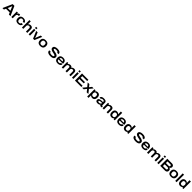

<svg xmlns="http://www.w3.org/2000/svg" viewBox="2228 -6840 13135 13135"><g transform="rotate(45 8796.0 -272.0)"><path d="M15 0 320 -687H488L794 0H640L580 -140H220L160 0ZM270 -256H529L455 -433Q450 -444 442.5 -462.5Q435 -481 427.5 -501.5Q420 -522 413 -539.5Q406 -557 403 -565H397Q389 -545 379 -519Q369 -493 360 -469.5Q351 -446 345 -433Z M877 0V-527H984L994 -439H1001Q1012 -465 1029.5 -488Q1047 -511 1074.5 -525Q1102 -539 1138 -539Q1155 -539 1170.5 -536Q1186 -533 1197 -529V-411H1144Q1108 -411 1082.5 -400Q1057 -389 1040 -368.5Q1023 -348 1015 -321Q1007 -294 1007 -261V0Z M1526 12Q1434 12 1370.5 -18Q1307 -48 1274.5 -109.5Q1242 -171 1242 -264Q1242 -357 1274.5 -418Q1307 -479 1370.5 -509Q1434 -539 1526 -539Q1584 -539 1632 -525.5Q1680 -512 1715.5 -485Q1751 -458 1770 -418.5Q1789 -379 1789 -326H1657Q1657 -362 1640.5 -386.5Q1624 -411 1594 -423.5Q1564 -436 1525 -436Q1476 -436 1443 -417.5Q1410 -399 1393 -362.5Q1376 -326 1376 -272V-255Q1376 -202 1393 -165Q1410 -128 1444.5 -109.5Q1479 -91 1530 -91Q1568 -91 1598 -104Q1628 -117 1645.5 -142Q1663 -167 1663 -202H1789Q1789 -150 1769.5 -110Q1750 -70 1715 -43Q1680 -16 1632 -2Q1584 12 1526 12Z M1901 0V-724H2031V-460H2038Q2061 -487 2090 -504.5Q2119 -522 2152.5 -530.5Q2186 -539 2222 -539Q2284 -539 2328 -518.5Q2372 -498 2395.5 -454.5Q2419 -411 2419 -341V0H2289V-318Q2289 -349 2281 -370Q2273 -391 2258 -403.5Q2243 -416 2221.5 -421.5Q2200 -427 2174 -427Q2136 -427 2103.5 -410Q2071 -393 2051 -363Q2031 -333 2031 -293V0Z M2551 -610V-724H2681V-610ZM2551 0V-527H2681V0Z M2977 0 2754 -527H2893L2993 -280Q3000 -264 3009 -238Q3018 -212 3028 -184Q3038 -156 3045 -134H3051Q3058 -155 3067 -182.5Q3076 -210 3085 -236.5Q3094 -263 3101 -280L3201 -527H3335L3112 0Z M3676 12Q3583 12 3517.5 -18.5Q3452 -49 3418.5 -110Q3385 -171 3385 -264Q3385 -357 3418.5 -418Q3452 -479 3517.5 -509Q3583 -539 3676 -539Q3770 -539 3835 -509Q3900 -479 3934 -418Q3968 -357 3968 -264Q3968 -171 3934 -110Q3900 -49 3835 -18.5Q3770 12 3676 12ZM3676 -92Q3728 -92 3763 -110.5Q3798 -129 3815.5 -165.5Q3833 -202 3833 -255V-272Q3833 -326 3815.5 -362.5Q3798 -399 3763 -417Q3728 -435 3676 -435Q3624 -435 3589 -417Q3554 -399 3536.5 -362.5Q3519 -326 3519 -272V-255Q3519 -202 3536.5 -165.5Q3554 -129 3589 -110.5Q3624 -92 3676 -92Z M4654 12Q4587 12 4527 1Q4467 -10 4421.5 -35.5Q4376 -61 4350 -103Q4324 -145 4324 -206Q4324 -210 4324.5 -214.5Q4325 -219 4325 -222H4466Q4465 -219 4464.5 -213.5Q4464 -208 4464 -202Q4464 -170 4487 -148.5Q4510 -127 4553 -116.5Q4596 -106 4654 -106Q4685 -106 4712.5 -109Q4740 -112 4763 -118.5Q4786 -125 4802.5 -134.5Q4819 -144 4828 -157.5Q4837 -171 4837 -187Q4837 -215 4816.5 -232Q4796 -249 4760.5 -260.5Q4725 -272 4681 -281Q4637 -290 4590 -299.5Q4543 -309 4498.5 -324Q4454 -339 4419 -361.5Q4384 -384 4363 -419Q4342 -454 4342 -504Q4342 -552 4364 -588.5Q4386 -625 4427 -649.5Q4468 -674 4526 -686.5Q4584 -699 4656 -699Q4726 -699 4782.5 -686Q4839 -673 4878.5 -648Q4918 -623 4938.5 -586Q4959 -549 4959 -500V-486H4821V-498Q4821 -523 4800 -541.5Q4779 -560 4743 -570.5Q4707 -581 4660 -581Q4601 -581 4562.5 -572.5Q4524 -564 4505 -548Q4486 -532 4486 -510Q4486 -486 4507 -470.5Q4528 -455 4563 -445Q4598 -435 4642.5 -426.5Q4687 -418 4734 -407.5Q4781 -397 4825 -382.5Q4869 -368 4904.5 -345Q4940 -322 4960.5 -288Q4981 -254 4981 -205Q4981 -126 4939.5 -78.5Q4898 -31 4824 -9.5Q4750 12 4654 12Z M5366 12Q5273 12 5208.5 -17.5Q5144 -47 5110 -108Q5076 -169 5076 -263Q5076 -357 5109.5 -418Q5143 -479 5207.5 -509Q5272 -539 5364 -539Q5454 -539 5515.5 -509.5Q5577 -480 5608 -421Q5639 -362 5639 -273V-231H5211Q5213 -182 5231.5 -150.5Q5250 -119 5284.5 -104.5Q5319 -90 5369 -90Q5391 -90 5415 -95.5Q5439 -101 5459 -112Q5479 -123 5492.5 -141Q5506 -159 5507 -183H5637Q5637 -138 5618 -102Q5599 -66 5563.5 -40.5Q5528 -15 5478 -1.5Q5428 12 5366 12ZM5212 -320H5503Q5503 -351 5492.5 -373Q5482 -395 5463 -409.5Q5444 -424 5419 -430.5Q5394 -437 5365 -437Q5320 -437 5287 -424Q5254 -411 5235.5 -385Q5217 -359 5212 -320Z M5752 0V-527H5859L5869 -447H5877Q5899 -478 5928 -498.5Q5957 -519 5991.5 -529Q6026 -539 6062 -539Q6122 -539 6164.5 -517Q6207 -495 6228 -447H6236Q6259 -478 6289 -498.5Q6319 -519 6354 -529Q6389 -539 6426 -539Q6485 -539 6526.5 -519Q6568 -499 6590.5 -456Q6613 -413 6613 -344V0H6483V-319Q6483 -350 6475.5 -371Q6468 -392 6454.5 -404Q6441 -416 6422 -421.5Q6403 -427 6380 -427Q6344 -427 6314 -410Q6284 -393 6266 -363Q6248 -333 6248 -293V0H6118V-319Q6118 -350 6110.5 -371Q6103 -392 6089.5 -404Q6076 -416 6057 -421.5Q6038 -427 6014 -427Q5979 -427 5948.5 -410Q5918 -393 5900 -363Q5882 -333 5882 -293V0Z M6745 -610V-724H6875V-610ZM6745 0V-527H6875V0Z M7030 0V-687H7645V-568H7171V-410H7593V-291H7171V-119H7652V0Z M7723 0 7942 -273 7737 -527H7899L8029 -362H8035L8165 -527H8317L8111 -273L8329 0H8168L8025 -184H8019L7876 0Z M8395 180V-527H8501L8512 -450H8520Q8551 -497 8598.5 -518Q8646 -539 8704 -539Q8777 -539 8830.5 -509.5Q8884 -480 8913.5 -419Q8943 -358 8943 -263Q8943 -170 8913.5 -108.5Q8884 -47 8832 -17.5Q8780 12 8712 12Q8673 12 8639 3.5Q8605 -5 8578 -22Q8551 -39 8532 -64H8525V180ZM8668 -99Q8716 -99 8747.5 -116.5Q8779 -134 8794.5 -169Q8810 -204 8810 -256V-270Q8810 -323 8794.5 -358Q8779 -393 8747 -410.5Q8715 -428 8667 -428Q8621 -428 8589 -409.5Q8557 -391 8541 -355.5Q8525 -320 8525 -269V-259Q8525 -221 8534 -191Q8543 -161 8561.5 -140.5Q8580 -120 8606.5 -109.5Q8633 -99 8668 -99Z M9223 12Q9189 12 9154.5 5.5Q9120 -1 9091.5 -17.5Q9063 -34 9046 -63.5Q9029 -93 9029 -140Q9029 -199 9058.5 -234.5Q9088 -270 9141.5 -288.5Q9195 -307 9268 -313Q9341 -319 9427 -319V-352Q9427 -380 9415.5 -399Q9404 -418 9377.5 -427.5Q9351 -437 9304 -437Q9263 -437 9235.5 -429.5Q9208 -422 9194.5 -409.5Q9181 -397 9181 -381V-368H9053Q9052 -373 9052 -377.5Q9052 -382 9052 -388Q9052 -434 9082.5 -468Q9113 -502 9170.5 -520.5Q9228 -539 9309 -539Q9392 -539 9447 -520.5Q9502 -502 9529.5 -464Q9557 -426 9557 -366V-129Q9557 -110 9566.5 -101Q9576 -92 9592 -92H9633V-5Q9623 -1 9600.5 5Q9578 11 9548 11Q9513 11 9490.5 1.5Q9468 -8 9455.5 -25.5Q9443 -43 9438 -66H9431Q9409 -42 9377.5 -24.5Q9346 -7 9307.5 2.5Q9269 12 9223 12ZM9259 -92Q9290 -92 9320 -100Q9350 -108 9374 -122.5Q9398 -137 9412.5 -159Q9427 -181 9427 -208V-233Q9344 -233 9284 -226Q9224 -219 9192 -200.5Q9160 -182 9160 -148Q9160 -128 9173 -115.5Q9186 -103 9208.5 -97.5Q9231 -92 9259 -92Z M9704 0V-527H9811L9821 -447H9829Q9852 -478 9883 -498.5Q9914 -519 9950.5 -529Q9987 -539 10025 -539Q10087 -539 10131 -518.5Q10175 -498 10198.5 -454.5Q10222 -411 10222 -341V0H10092V-318Q10092 -349 10084 -370Q10076 -391 10061 -403.5Q10046 -416 10024.5 -421.5Q10003 -427 9977 -427Q9939 -427 9906.5 -410Q9874 -393 9854 -363Q9834 -333 9834 -293V0Z M10570 12Q10497 12 10443.5 -17.5Q10390 -47 10360.5 -108.5Q10331 -170 10331 -264Q10331 -358 10360.5 -419Q10390 -480 10442 -509.5Q10494 -539 10562 -539Q10601 -539 10635 -530.5Q10669 -522 10696 -505Q10723 -488 10742 -463H10749V-724H10879V0H10773L10762 -77H10754Q10723 -30 10675.5 -9Q10628 12 10570 12ZM10607 -99Q10654 -99 10685.5 -117.5Q10717 -136 10733 -171Q10749 -206 10749 -257V-268Q10749 -306 10740 -336Q10731 -366 10712.5 -386.5Q10694 -407 10667.5 -417.5Q10641 -428 10606 -428Q10558 -428 10526.5 -410.5Q10495 -393 10479.5 -358Q10464 -323 10464 -270V-256Q10464 -204 10480 -169Q10496 -134 10527.5 -116.5Q10559 -99 10607 -99Z M11282 12Q11189 12 11124.5 -17.5Q11060 -47 11026 -108Q10992 -169 10992 -263Q10992 -357 11025.5 -418Q11059 -479 11123.5 -509Q11188 -539 11280 -539Q11370 -539 11431.5 -509.5Q11493 -480 11524 -421Q11555 -362 11555 -273V-231H11127Q11129 -182 11147.5 -150.5Q11166 -119 11200.5 -104.5Q11235 -90 11285 -90Q11307 -90 11331 -95.5Q11355 -101 11375 -112Q11395 -123 11408.5 -141Q11422 -159 11423 -183H11553Q11553 -138 11534 -102Q11515 -66 11479.5 -40.5Q11444 -15 11394 -1.5Q11344 12 11282 12ZM11128 -320H11419Q11419 -351 11408.5 -373Q11398 -395 11379 -409.5Q11360 -424 11335 -430.5Q11310 -437 11281 -437Q11236 -437 11203 -424Q11170 -411 11151.5 -385Q11133 -359 11128 -320Z M11884 12Q11811 12 11757.5 -17.5Q11704 -47 11674.5 -108.5Q11645 -170 11645 -264Q11645 -358 11674.5 -419Q11704 -480 11756 -509.5Q11808 -539 11876 -539Q11915 -539 11949 -530.5Q11983 -522 12010 -505Q12037 -488 12056 -463H12063V-724H12193V0H12087L12076 -77H12068Q12037 -30 11989.5 -9Q11942 12 11884 12ZM11921 -99Q11968 -99 11999.5 -117.5Q12031 -136 12047 -171Q12063 -206 12063 -257V-268Q12063 -306 12054 -336Q12045 -366 12026.5 -386.5Q12008 -407 11981.5 -417.5Q11955 -428 11920 -428Q11872 -428 11840.5 -410.5Q11809 -393 11793.5 -358Q11778 -323 11778 -270V-256Q11778 -204 11794 -169Q11810 -134 11841.5 -116.5Q11873 -99 11921 -99Z M12903 12Q12836 12 12776 1Q12716 -10 12670.5 -35.5Q12625 -61 12599 -103Q12573 -145 12573 -206Q12573 -210 12573.5 -214.5Q12574 -219 12574 -222H12715Q12714 -219 12713.5 -213.5Q12713 -208 12713 -202Q12713 -170 12736 -148.5Q12759 -127 12802 -116.5Q12845 -106 12903 -106Q12934 -106 12961.5 -109Q12989 -112 13012 -118.5Q13035 -125 13051.5 -134.5Q13068 -144 13077 -157.5Q13086 -171 13086 -187Q13086 -215 13065.5 -232Q13045 -249 13009.5 -260.5Q12974 -272 12930 -281Q12886 -290 12839 -299.5Q12792 -309 12747.5 -324Q12703 -339 12668 -361.5Q12633 -384 12612 -419Q12591 -454 12591 -504Q12591 -552 12613 -588.5Q12635 -625 12676 -649.5Q12717 -674 12775 -686.5Q12833 -699 12905 -699Q12975 -699 13031.5 -686Q13088 -673 13127.5 -648Q13167 -623 13187.5 -586Q13208 -549 13208 -500V-486H13070V-498Q13070 -523 13049 -541.5Q13028 -560 12992 -570.5Q12956 -581 12909 -581Q12850 -581 12811.5 -572.5Q12773 -564 12754 -548Q12735 -532 12735 -510Q12735 -486 12756 -470.5Q12777 -455 12812 -445Q12847 -435 12891.5 -426.5Q12936 -418 12983 -407.5Q13030 -397 13074 -382.5Q13118 -368 13153.5 -345Q13189 -322 13209.5 -288Q13230 -254 13230 -205Q13230 -126 13188.5 -78.5Q13147 -31 13073 -9.5Q12999 12 12903 12Z M13615 12Q13522 12 13457.5 -17.5Q13393 -47 13359 -108Q13325 -169 13325 -263Q13325 -357 13358.5 -418Q13392 -479 13456.5 -509Q13521 -539 13613 -539Q13703 -539 13764.5 -509.5Q13826 -480 13857 -421Q13888 -362 13888 -273V-231H13460Q13462 -182 13480.5 -150.5Q13499 -119 13533.5 -104.5Q13568 -90 13618 -90Q13640 -90 13664 -95.5Q13688 -101 13708 -112Q13728 -123 13741.5 -141Q13755 -159 13756 -183H13886Q13886 -138 13867 -102Q13848 -66 13812.5 -40.5Q13777 -15 13727 -1.5Q13677 12 13615 12ZM13461 -320H13752Q13752 -351 13741.5 -373Q13731 -395 13712 -409.5Q13693 -424 13668 -430.5Q13643 -437 13614 -437Q13569 -437 13536 -424Q13503 -411 13484.5 -385Q13466 -359 13461 -320Z M14001 0V-527H14108L14118 -447H14126Q14148 -478 14177 -498.5Q14206 -519 14240.5 -529Q14275 -539 14311 -539Q14371 -539 14413.5 -517Q14456 -495 14477 -447H14485Q14508 -478 14538 -498.5Q14568 -519 14603 -529Q14638 -539 14675 -539Q14734 -539 14775.5 -519Q14817 -499 14839.5 -456Q14862 -413 14862 -344V0H14732V-319Q14732 -350 14724.5 -371Q14717 -392 14703.5 -404Q14690 -416 14671 -421.5Q14652 -427 14629 -427Q14593 -427 14563 -410Q14533 -393 14515 -363Q14497 -333 14497 -293V0H14367V-319Q14367 -350 14359.5 -371Q14352 -392 14338.5 -404Q14325 -416 14306 -421.5Q14287 -427 14263 -427Q14228 -427 14197.5 -410Q14167 -393 14149 -363Q14131 -333 14131 -293V0Z M14994 -610V-724H15124V-610ZM14994 0V-527H15124V0Z M15279 0V-687H15731Q15786 -687 15829.5 -665.5Q15873 -644 15898 -606Q15923 -568 15923 -517Q15923 -478 15908 -446Q15893 -414 15867.5 -392.5Q15842 -371 15810 -360V-356Q15848 -348 15878 -325.5Q15908 -303 15925 -268.5Q15942 -234 15942 -189Q15942 -125 15913.5 -83Q15885 -41 15837.5 -20.5Q15790 0 15731 0ZM15420 -119H15707Q15746 -119 15771.5 -140Q15797 -161 15797 -205Q15797 -231 15786.5 -250.5Q15776 -270 15754.5 -281Q15733 -292 15700 -292H15420ZM15420 -409H15690Q15718 -409 15738 -419Q15758 -429 15768.5 -447Q15779 -465 15779 -487Q15779 -528 15756 -548Q15733 -568 15696 -568H15420Z M16329 12Q16236 12 16170.5 -18.5Q16105 -49 16071.5 -110Q16038 -171 16038 -264Q16038 -357 16071.5 -418Q16105 -479 16170.5 -509Q16236 -539 16329 -539Q16423 -539 16488 -509Q16553 -479 16587 -418Q16621 -357 16621 -264Q16621 -171 16587 -110Q16553 -49 16488 -18.5Q16423 12 16329 12ZM16329 -92Q16381 -92 16416 -110.5Q16451 -129 16468.5 -165.5Q16486 -202 16486 -255V-272Q16486 -326 16468.5 -362.5Q16451 -399 16416 -417Q16381 -435 16329 -435Q16277 -435 16242 -417Q16207 -399 16189.5 -362.5Q16172 -326 16172 -272V-255Q16172 -202 16189.5 -165.5Q16207 -129 16242 -110.5Q16277 -92 16329 -92Z M16733 0V-724H16863V0Z M17215 12Q17142 12 17088.5 -17.5Q17035 -47 17005.5 -108.5Q16976 -170 16976 -264Q16976 -358 17005.5 -419Q17035 -480 17087 -509.5Q17139 -539 17207 -539Q17246 -539 17280 -530.5Q17314 -522 17341 -505Q17368 -488 17387 -463H17394V-724H17524V0H17418L17407 -77H17399Q17368 -30 17320.5 -9Q17273 12 17215 12ZM17252 -99Q17299 -99 17330.5 -117.5Q17362 -136 17378 -171Q17394 -206 17394 -257V-268Q17394 -306 17385 -336Q17376 -366 17357.5 -386.5Q17339 -407 17312.5 -417.5Q17286 -428 17251 -428Q17203 -428 17171.5 -410.5Q17140 -393 17124.5 -358Q17109 -323 17109 -270V-256Q17109 -204 17125 -169Q17141 -134 17172.5 -116.5Q17204 -99 17252 -99Z"/></g></svg>

Font: Archivo SemiExpanded SemiBold
Style: Regular
Weight: 600
Width: 6
Designer: Hector Gatti
Foundry: Omnibus-Type
Version: Version 2.001